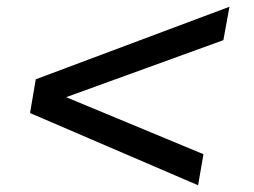

<svg xmlns="http://www.w3.org/2000/svg" viewBox="-20 -545 753 569"><path d="M567 4 69 -210 86 -310 660 -525 642 -426 176 -257 583 -88Z"/></svg>

Font: Archivo Expanded Medium
Style: Italic
Weight: 500
Width: 7
Italic angle: -10°
Designer: Hector Gatti
Foundry: Omnibus-Type
Version: Version 2.001